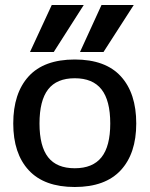

<svg xmlns="http://www.w3.org/2000/svg" viewBox="-20 -733 598 768"><path d="M187 -713H315L195 -525H100ZM386 -713H515L394 -525H300ZM33 -239Q33 -360 94.5 -427.5Q156 -495 279 -495Q402 -495 463.5 -427.5Q525 -360 525 -239Q525 -119 463 -52Q401 15 279 15Q157 15 95 -52Q33 -119 33 -239ZM421 -239Q421 -331 386 -375.5Q351 -420 279 -420Q207 -420 172.5 -375.5Q138 -331 138 -239Q138 -148 172.5 -104Q207 -60 279 -60Q351 -60 386 -104Q421 -148 421 -239Z"/></svg>

Font: Pridi
Style: Regular
Weight: 400
Designer: Katatrad Team
Foundry: CadsonDemak
Version: Version 1.001